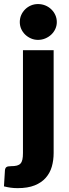

<svg xmlns="http://www.w3.org/2000/svg" viewBox="-60 -772 347 970"><path d="M211 -518.5V1Q211 37.5 201.8 69.8Q192.5 102 171.2 126.2Q150 150.5 115.2 164.5Q80.5 178.5 29 178.5Q10 178.5 -6.2 176.2Q-22.5 174 -40 169.5L-35 88Q-34 77.5 -28 72.5Q-22 67.5 -4 67.5Q14 67.5 25.5 64.5Q37 61.5 43.8 54Q50.5 46.5 53.2 33.8Q56 21 56 1V-518.5ZM227 -660.5Q227 -642 219.5 -625.8Q212 -609.5 199 -597.2Q186 -585 168.8 -577.8Q151.5 -570.5 132 -570.5Q113 -570.5 96.5 -577.8Q80 -585 67.2 -597.2Q54.5 -609.5 47.2 -625.8Q40 -642 40 -660.5Q40 -679.5 47.2 -696Q54.5 -712.5 67.2 -725Q80 -737.5 96.5 -744.5Q113 -751.5 132 -751.5Q151.5 -751.5 168.8 -744.5Q186 -737.5 199 -725Q212 -712.5 219.5 -696Q227 -679.5 227 -660.5Z"/></svg>

Font: Lato 2
Style: Regular
Weight: 900
Designer: Lukasz Dziedzic with Adam Twardoch and Botio Nikoltchev
Foundry: tyPoland Lukasz Dziedzic
Version: Version 2.015; 2015-08-06; http://www.latofonts.com/